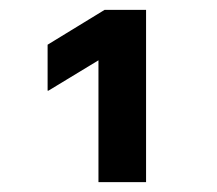

<svg xmlns="http://www.w3.org/2000/svg" viewBox="-20 -870 440 390"><path d="M180 -500V-747.5L78.3 -685.8H76.7V-779.2L192.5 -850H276.7V-500Z"/></svg>

Font: Funnel Display
Style: Bold
Weight: 700
Designer: NORD ID, Kristian Moeller
Foundry: Dicotype
Version: Version 1.000